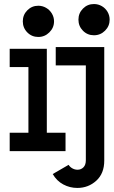

<svg xmlns="http://www.w3.org/2000/svg" viewBox="-20 -738 555 937"><path d="M438.5 -718.3Q459.5 -718.3 477.1 -708Q494.6 -697.8 504.9 -680.2Q515.1 -662.6 515.1 -642.1Q515.1 -610.8 492.7 -588.4Q470.2 -565.9 438.5 -565.9Q406.7 -565.9 384.8 -588.1Q362.8 -610.4 362.8 -642.1Q362.8 -673.8 384.8 -696Q406.7 -718.3 438.5 -718.3ZM488.8 45.9Q488.8 108.4 450 143.8Q411.1 179.2 357.4 179.2Q320.8 179.2 288.8 162.1Q256.8 145 237.3 111.3L314.9 66.4Q321.3 77.1 333.3 83.7Q345.2 90.3 358.4 90.3Q375.5 90.3 387.2 78.6Q398.9 66.9 398.9 43.9V-418.9H252V-508.3H488.8ZM167 -710Q187.5 -710 205.1 -699.7Q222.7 -689.5 233.2 -671.9Q243.7 -654.3 243.7 -633.8Q243.7 -602.5 220.9 -580.1Q198.2 -557.6 167 -557.6Q135.3 -557.6 113.3 -579.8Q91.3 -602.1 91.3 -633.8Q91.3 -665.5 113.3 -687.7Q135.3 -710 167 -710ZM299.8 -90.3V-0.5H27.3V-90.3H118.7V-410.6H27.3V-500H208.5V-90.3Z"/></svg>

Font: Anka/Coder Narrow
Style: Bold
Weight: 700
Width: 3
Monospace: yes
Version: Version 001.100